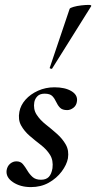

<svg xmlns="http://www.w3.org/2000/svg" viewBox="-20 -752 392 783"><path d="M106 11Q63 11 33 -9Q3 -29 7 -58Q10 -75 21.5 -84.5Q33 -94 47 -94Q64 -94 73.5 -82.5Q83 -71 91.5 -56.5Q100 -42 112.5 -30.5Q125 -19 147 -19Q168 -19 179 -30.5Q190 -42 194 -66Q198 -98 184 -120.5Q170 -143 146.5 -161Q123 -179 101 -198Q79 -217 66 -240.5Q53 -264 59 -296Q64 -323 84 -345.5Q104 -368 135 -382Q166 -396 202 -396Q245 -396 271 -380.5Q297 -365 294 -340Q292 -322 279.5 -312.5Q267 -303 254 -303Q234 -303 224.5 -313Q215 -323 209 -336.5Q203 -350 193.5 -360Q184 -370 162 -370Q143 -370 133 -360Q123 -350 120 -336Q115 -307 129 -285Q143 -263 166.5 -244.5Q190 -226 212.5 -206Q235 -186 248.5 -162Q262 -138 257 -106Q252 -80 231.5 -52.5Q211 -25 179 -7Q147 11 106 11ZM193 -473Q192 -470 186.5 -472Q181 -474 183 -476L264 -716Q266 -720 280 -724Q294 -728 311.5 -730Q329 -732 341.5 -732Q354 -732 352 -727Z"/></svg>

Font: Cormorant SemiBold
Style: Italic
Weight: 600
Italic angle: -10°
Designer: Christian Thalmann (Catharsis Fonts)
Foundry: Catharsis Fonts
Version: Version 4.000